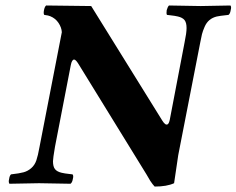

<svg xmlns="http://www.w3.org/2000/svg" viewBox="-20 -667 861 699"><path d="M613.8 0Q587.4 12.2 543 12.2Q535.6 4.4 526.9 -8.8Q516.6 -26.9 513.2 -32.2L268.1 -430.2Q256.3 -450.2 250 -450.2Q241.7 -450.2 237.8 -430.2L180.2 -132.8Q172.9 -89.8 172.9 -80.1Q172.9 -60.5 180.2 -51.3Q187.5 -42 204.1 -38.1Q210 -36.6 216.8 -35.6Q223.6 -34.7 231.7 -33.7Q239.7 -32.7 244.1 -32.2Q248.5 -27.8 245.1 -15.1Q243.2 -2.9 236.8 2Q141.1 0 122.1 0Q107.9 0 14.2 2Q10.3 -4.4 13.2 -15.1Q14.6 -26.9 20 -32.2Q50.8 -35.6 65.9 -39.8Q81.1 -43.9 93.8 -54.9Q106.4 -65.9 112.3 -83Q118.2 -100.1 124 -132.8L205.1 -549.8Q204.1 -566.9 193.1 -583.5Q182.1 -600.1 163.1 -607.9Q157.2 -610.8 141.1 -612.8Q137.7 -617.2 140.1 -629.9Q142.6 -642.6 147.9 -647L312 -645L570.8 -228Q582.5 -209 590.8 -214.8Q595.2 -217.8 598.1 -231L651.9 -512.2Q659.2 -546.9 659.2 -564.9Q659.2 -584.5 651.9 -593.8Q644.5 -603 627.9 -606.9Q622.1 -608.4 615.2 -609.4Q608.4 -610.4 600.3 -611.3Q592.3 -612.3 587.9 -612.8Q585 -617.2 586.9 -629.9Q590.3 -642.1 595.2 -647Q690.9 -645 710.9 -645Q725.1 -645 818.8 -647Q823.2 -642.6 819.8 -629.9Q817.9 -617.2 812 -612.8Q776.4 -608.9 769 -606.9Q753.4 -603 742.4 -593.8Q731.4 -584.5 724.9 -569.3Q718.3 -554.2 715.3 -542.5Q712.4 -530.8 709 -512.2L628.9 -102.1Z"/></svg>

Font: Common Serif
Style: Bold Italic
Weight: 700
Italic angle: -12°
Designer: Philipp H. Poll, Khaled Hosny
Foundry: Stefan Peev, Context Ltd.
Version: Version 1.026